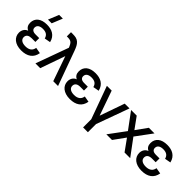

<svg xmlns="http://www.w3.org/2000/svg" viewBox="92 -1802 2989 2989"><g transform="rotate(45 1586.0 -307.5)"><path d="M298.5 -620H216.5L287.5 -795H369.5ZM261 15Q208.5 15 167.5 2.2Q126.5 -10.5 98.2 -33.5Q70 -56.5 55 -88Q40 -119.5 40 -157.5Q40 -180 46 -200Q52 -220 62.8 -235.8Q73.5 -251.5 88.5 -262.8Q103.5 -274 121.5 -280Q54.5 -310.5 54.5 -389.5Q54.5 -428.5 68.5 -459Q82.5 -489.5 109.2 -511Q136 -532.5 174.5 -543.8Q213 -555 262.5 -555Q302 -555 338.2 -546.8Q374.5 -538.5 404.2 -519.8Q434 -501 455.8 -470.5Q477.5 -440 488 -395L389 -377Q379 -419.5 349 -441.2Q319 -463 264.5 -463Q214 -463 185.2 -442.8Q156.5 -422.5 156.5 -384Q156.5 -353.5 178.5 -336.8Q200.5 -320 242.5 -320H324V-235.5H242.5Q221 -235.5 202.5 -231.2Q184 -227 170.8 -217.8Q157.5 -208.5 150 -194.2Q142.5 -180 142.5 -159.5Q142.5 -121 174 -99Q205.5 -77 264 -77Q320 -77 355 -101.8Q390 -126.5 398.5 -179.5L497 -162Q482 -73 420.5 -29Q359 15 261 15Z M756.5 -540Q754 -546.5 751.5 -552.5Q749 -558.5 746.5 -564.5Q733 -595 719.8 -611Q706.5 -627 686.5 -635Q666.5 -643 635 -643H609V-735H645Q690.5 -735 719 -728.5Q754.5 -720 779.2 -697Q804 -674 820.2 -643Q836.5 -612 854 -564Q856 -558 858.2 -552Q860.5 -546 862.5 -540L1058.5 0H953L809.5 -409L666 0H560.5Z M1331 15Q1380 15 1420.3 4Q1460.5 -7 1490.8 -29Q1521 -51 1540.3 -84.2Q1559.5 -117.5 1567 -162L1468.5 -179.5Q1460.5 -127 1425 -102Q1389.5 -77 1334 -77Q1276 -77 1244.5 -99Q1213 -121 1213 -159.5Q1213 -180 1220.5 -194.2Q1228 -208.5 1241.3 -217.8Q1254.5 -227 1272.8 -231.2Q1291 -235.5 1313 -235.5H1394V-320H1313Q1270.5 -320 1248.8 -336.8Q1227 -353.5 1227 -384Q1227 -422.5 1255.8 -442.8Q1284.5 -463 1334.5 -463Q1389 -463 1419 -441.2Q1449 -419.5 1459 -377L1558 -395Q1547.5 -440 1525.8 -470.5Q1504 -501 1474.3 -519.8Q1444.5 -538.5 1408.3 -546.8Q1372 -555 1332.5 -555Q1283 -555 1244.5 -543.8Q1206 -532.5 1179.5 -511Q1153 -489.5 1139 -459Q1125 -428.5 1125 -389.5Q1125 -310.5 1191.5 -280Q1173.5 -274 1158.8 -262.8Q1144 -251.5 1133 -235.8Q1122 -220 1116 -200Q1110 -180 1110 -157.5Q1110 -119.5 1125 -88Q1140 -56.5 1168.5 -33.5Q1197 -10.5 1238 2.2Q1279 15 1331 15Z M1790 180V0L1594 -540H1699.5L1843 -131L1986.5 -540H2092L1896 0V180Z M2122 0 2324 -273 2126.5 -540H2250.5L2385 -354.5L2518 -540H2642L2444.5 -273L2647 0H2522.5L2385 -191.5L2246.5 0Z M2909.5 15Q2958.5 15 2998.8 4Q3039 -7 3069.3 -29Q3099.5 -51 3118.8 -84.2Q3138 -117.5 3145.5 -162L3047 -179.5Q3039 -127 3003.5 -102Q2968 -77 2912.5 -77Q2854.5 -77 2823 -99Q2791.5 -121 2791.5 -159.5Q2791.5 -180 2799 -194.2Q2806.5 -208.5 2819.8 -217.8Q2833 -227 2851.3 -231.2Q2869.5 -235.5 2891.5 -235.5H2972.5V-320H2891.5Q2849 -320 2827.3 -336.8Q2805.5 -353.5 2805.5 -384Q2805.5 -422.5 2834.3 -442.8Q2863 -463 2913 -463Q2967.5 -463 2997.5 -441.2Q3027.5 -419.5 3037.5 -377L3136.5 -395Q3126 -440 3104.3 -470.5Q3082.5 -501 3052.8 -519.8Q3023 -538.5 2986.8 -546.8Q2950.5 -555 2911 -555Q2861.5 -555 2823 -543.8Q2784.5 -532.5 2758 -511Q2731.5 -489.5 2717.5 -459Q2703.5 -428.5 2703.5 -389.5Q2703.5 -310.5 2770 -280Q2752 -274 2737.3 -262.8Q2722.5 -251.5 2711.5 -235.8Q2700.5 -220 2694.5 -200Q2688.5 -180 2688.5 -157.5Q2688.5 -119.5 2703.5 -88Q2718.5 -56.5 2747 -33.5Q2775.5 -10.5 2816.5 2.2Q2857.5 15 2909.5 15Z"/></g></svg>

Font: Vela Sans SemBd
Style: Regular
Weight: 600
Designer: Principal design: Mikhail Sharanda - project Manrope.
Design modification: Ravid Balaliev
Foundry: Mikhail Sharanda
Version: Version 1.001